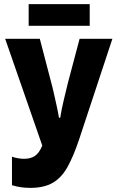

<svg xmlns="http://www.w3.org/2000/svg" viewBox="-20 -902 570 931"><path d="M127 9Q104 9 82 6Q60 3 38 -4V-142Q69 -132 97 -132Q129 -132 149.5 -146Q170 -160 185 -196L5 -714H173L227 -507Q234 -482 241 -450.5Q248 -419 255 -387.5Q262 -356 266 -331H272Q278 -370 289 -416Q300 -462 309 -499L366 -714H525L364 -227Q337 -146 308 -93.5Q279 -41 236.5 -16Q194 9 127 9ZM119 -777V-882H415V-777Z"/></svg>

Font: Noto Sans Mono Condensed Black
Style: Regular
Weight: 900
Width: 3
Designer: Monotype Design Team
Foundry: Monotype Imaging Inc.
Version: Version 2.014